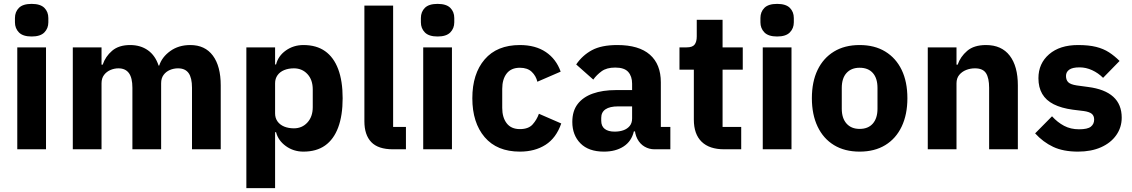

<svg xmlns="http://www.w3.org/2000/svg" viewBox="-20 -769 5830 989"><path d="M143 -581Q98 -581 77.5 -602Q57 -623 57 -654V-676Q57 -708 77.5 -728.5Q98 -749 143 -749Q188 -749 208.5 -728.5Q229 -708 229 -676V-654Q229 -623 208.5 -602Q188 -581 143 -581ZM69 0V-525H217V0Z M503 0H355V-525H503V-436H509Q523 -478 557.5 -507.5Q592 -537 650 -537Q704 -537 742 -510Q780 -483 797 -431H800Q814 -475 857 -506Q900 -537 960 -537Q1036 -537 1076.5 -482.5Q1117 -428 1117 -329V0H969V-317Q969 -368 951.5 -392.5Q934 -417 897 -417Q875 -417 855 -408.5Q835 -400 822.5 -383Q810 -366 810 -340V0H662V-317Q662 -368 644 -392.5Q626 -417 590 -417Q569 -417 549 -408.5Q529 -400 516 -383Q503 -366 503 -340Z M1249 200V-525H1397V-437H1402Q1413 -481 1452.5 -509Q1492 -537 1543 -537Q1610 -537 1654.5 -505.5Q1699 -474 1722 -413Q1745 -352 1745 -263Q1745 -174 1722 -112.5Q1699 -51 1654.5 -19.5Q1610 12 1543 12Q1492 12 1452.5 -16.5Q1413 -45 1402 -88H1397V200ZM1494 -108Q1536 -108 1563.5 -138Q1591 -168 1591 -217V-308Q1591 -358 1563.5 -387.5Q1536 -417 1494 -417Q1466 -417 1444 -408Q1422 -399 1409.5 -381.5Q1397 -364 1397 -340V-185Q1397 -161 1409.5 -143.5Q1422 -126 1444 -117Q1466 -108 1494 -108Z M2071 0H2004Q1928 0 1892.5 -37Q1857 -74 1857 -144V-740H2005V-115H2071Z M2234 -581Q2189 -581 2168.5 -602Q2148 -623 2148 -654V-676Q2148 -708 2168.5 -728.5Q2189 -749 2234 -749Q2279 -749 2299.5 -728.5Q2320 -708 2320 -676V-654Q2320 -623 2299.5 -602Q2279 -581 2234 -581ZM2160 0V-525H2308V0Z M2658 12Q2540 12 2476.5 -62.5Q2413 -137 2413 -263Q2413 -389 2476.5 -463Q2540 -537 2658 -537Q2738 -537 2791.5 -501Q2845 -465 2868 -400L2748 -348Q2741 -378 2719 -399Q2697 -420 2658 -420Q2613 -420 2590 -390.5Q2567 -361 2567 -311V-213Q2567 -164 2590 -134Q2613 -104 2658 -104Q2702 -104 2723.5 -128Q2745 -152 2756 -183L2871 -133Q2845 -58 2790 -23Q2735 12 2658 12Z M3433 0H3351Q3324 0 3300.5 -13.5Q3277 -27 3263 -53.5Q3249 -80 3249 -117V-130L3281 -92H3245Q3233 -41 3192 -14.5Q3151 12 3091 12Q3012 12 2970 -30.5Q2928 -73 2928 -141Q2928 -197 2955.5 -233Q2983 -269 3033.5 -287Q3084 -305 3153 -305H3236V-338Q3236 -376 3216 -398.5Q3196 -421 3149 -421Q3105 -421 3079 -402Q3053 -383 3036 -359L2948 -437Q2980 -484 3029 -510.5Q3078 -537 3160 -537Q3271 -537 3327.5 -487.5Q3384 -438 3384 -345V-115H3433ZM3236 -221H3164Q3121 -221 3099 -206Q3077 -191 3077 -162V-147Q3077 -119 3095 -105Q3113 -91 3146 -91Q3171 -91 3191 -98Q3211 -105 3223.5 -120Q3236 -135 3236 -159Z M3798 0H3710Q3634 0 3594 -39Q3554 -78 3554 -153V-410H3480V-525H3517Q3547 -525 3558 -539.5Q3569 -554 3569 -581V-667H3702V-525H3806V-410H3702V-115H3798Z M3983 -581Q3938 -581 3917.5 -602Q3897 -623 3897 -654V-676Q3897 -708 3917.5 -728.5Q3938 -749 3983 -749Q4028 -749 4048.5 -728.5Q4069 -708 4069 -676V-654Q4069 -623 4048.5 -602Q4028 -581 3983 -581ZM3909 0V-525H4057V0Z M4408 12Q4331 12 4276 -21.5Q4221 -55 4191.5 -117Q4162 -179 4162 -263Q4162 -348 4191.5 -409Q4221 -470 4276 -503.5Q4331 -537 4408 -537Q4485 -537 4540 -503.5Q4595 -470 4624.5 -409Q4654 -348 4654 -263Q4654 -179 4624.5 -117Q4595 -55 4540 -21.5Q4485 12 4408 12ZM4408 -105Q4452 -105 4476 -132.5Q4500 -160 4500 -209V-316Q4500 -366 4476 -393Q4452 -420 4408 -420Q4365 -420 4340.5 -393Q4316 -366 4316 -316V-209Q4316 -160 4340.5 -132.5Q4365 -105 4408 -105Z M4907 0H4759V-525H4907V-436H4913Q4927 -477 4962 -507Q4997 -537 5059 -537Q5139 -537 5181 -482.5Q5223 -428 5223 -329V0H5075V-317Q5075 -367 5059 -392Q5043 -417 5002 -417Q4978 -417 4956.5 -408.5Q4935 -400 4921 -383Q4907 -366 4907 -340Z M5533 12Q5457 12 5405 -12.5Q5353 -37 5312 -82L5399 -170Q5427 -139 5461 -121Q5495 -103 5538 -103Q5582 -103 5599 -116.5Q5616 -130 5616 -153Q5616 -173 5603.5 -183Q5591 -193 5563 -197L5506 -204Q5447 -212 5407.5 -232Q5368 -252 5348.5 -285.5Q5329 -319 5329 -366Q5329 -442 5384 -489.5Q5439 -537 5533 -537Q5588 -537 5626 -527.5Q5664 -518 5692.5 -499.5Q5721 -481 5747 -455L5662 -368Q5637 -393 5605.5 -407.5Q5574 -422 5541 -422Q5504 -422 5487.5 -410Q5471 -398 5471 -378Q5471 -357 5482.5 -345.5Q5494 -334 5526 -329L5585 -321Q5671 -310 5714.5 -270.5Q5758 -231 5758 -163Q5758 -113 5730 -73Q5702 -33 5651.5 -10.5Q5601 12 5533 12Z"/></svg>

Font: IBM Plex Sans
Style: Bold
Weight: 700
Designer: Mike Abbink, Paul van der Laan, Pieter van Rosmalen
Foundry: Bold Monday
Version: Version 3.201